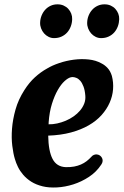

<svg xmlns="http://www.w3.org/2000/svg" viewBox="-20 -838 560 869"><path d="M437.5 -665.5Q424.3 -665.5 412.6 -671.4Q400.9 -677.2 392.3 -687Q383.8 -696.8 378.9 -709.5Q374 -722.2 374.5 -735.8Q375 -752.4 381.1 -767.6Q387.2 -782.7 397.5 -793.9Q407.7 -805.2 421.9 -811.8Q436 -818.4 453.1 -818.4Q468.8 -818.4 481.2 -812.7Q493.7 -807.1 502.2 -797.6Q510.7 -788.1 515.4 -776.1Q520 -764.2 519.5 -751Q519 -733.9 513.2 -718.3Q507.3 -702.6 496.8 -690.9Q486.3 -679.2 471.4 -672.4Q456.5 -665.5 437.5 -665.5ZM224.6 -665.5Q211.4 -665.5 199.7 -671.4Q188 -677.2 179.4 -687Q170.9 -696.8 166 -709.5Q161.1 -722.2 161.6 -735.8Q162.1 -752.4 168.2 -767.6Q174.3 -782.7 184.6 -793.9Q194.8 -805.2 209 -811.8Q223.1 -818.4 240.2 -818.4Q255.9 -818.4 268.3 -812.7Q280.8 -807.1 289.3 -797.6Q297.9 -788.1 302.5 -776.1Q307.1 -764.2 306.6 -751Q306.2 -733.9 300.3 -718.3Q294.4 -702.6 283.9 -690.9Q273.4 -679.2 258.5 -672.4Q243.7 -665.5 224.6 -665.5ZM424.8 -137.7Q436 -133.8 441.4 -123.5Q446.8 -113.3 442.9 -102.1Q442.9 -101.1 442.4 -100.6Q441.4 -98.1 440.4 -96.7Q439.5 -95.2 438.5 -93.3Q416.5 -59.6 382.6 -37.4Q348.6 -15.1 311.5 -3.4Q274.4 8.3 237.8 10.3Q201.2 12.2 173.3 5.4Q143.1 -2 121.6 -15.6Q100.1 -29.3 85.2 -46.6Q70.3 -64 61.3 -82.5Q52.2 -101.1 47.4 -118.2Q40 -142.1 35.6 -178Q31.2 -213.9 34.4 -255.6Q37.6 -297.4 50.3 -342.5Q63 -387.7 90.3 -430.2Q112.3 -464.8 138.4 -488.5Q164.6 -512.2 192.9 -527.8Q216.3 -542 248.3 -552.7Q280.3 -563.5 314.5 -567.9Q348.6 -572.3 381.3 -568.8Q414.1 -565.4 439.9 -550.8Q454.6 -543.5 467 -530Q479.5 -516.6 486.3 -494.6Q494.1 -464.8 491.7 -433.8Q489.3 -402.8 476.3 -373.3Q463.4 -343.8 439.9 -317.4Q416.5 -291 381.8 -271Q347.2 -251 301.3 -238.5Q255.4 -226.1 198.2 -224.1Q199.2 -154.8 217.8 -118.9Q236.3 -83 277.8 -81.5Q298.8 -81.1 315.7 -84.2Q332.5 -87.4 346.4 -93.5Q360.4 -99.6 372.1 -108.6Q383.8 -117.7 394 -128.9L396 -130.9L398.4 -133.3Q403.8 -137.2 410.6 -138.7Q417 -140.1 424.8 -137.7ZM199.7 -275.4Q218.8 -274.9 238.8 -279.3Q258.8 -283.7 277.8 -291.7Q296.9 -299.8 313.5 -311.5Q330.1 -323.2 342.3 -337.6Q354.5 -352.1 361.1 -368.9Q367.7 -385.7 366.2 -404.3Q364.3 -429.7 357.9 -446.3Q351.6 -462.9 343.3 -472.4Q335 -481.9 325.4 -485.6Q315.9 -489.3 308.1 -489.3Q307.1 -489.3 306.2 -489Q305.2 -488.8 304.2 -488.8Q302.2 -488.8 301.3 -488.3H300.8Q288.1 -485.4 272.2 -470.9Q256.3 -456.5 241.5 -430.7Q226.6 -404.8 215.1 -368.2Q203.6 -331.5 200.2 -284.2Q200.2 -281.7 200.2 -279.8Q200.2 -277.8 199.7 -275.4Z"/></svg>

Font: Brush Lettering One
Style: Bold Italic
Weight: 400
Italic angle: -7°
Designer: Eben Sorkin
Foundry: Eben Sorkin
Version: Version 1.001